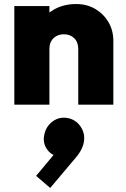

<svg xmlns="http://www.w3.org/2000/svg" viewBox="-20 -519 623 952"><path d="M368 0V-276Q368 -310 348 -329.5Q328 -349 297 -349Q276 -349 259.5 -340Q243 -331 234 -315Q225 -299 225 -276L157 -308Q157 -367 183 -409.5Q209 -452 254.5 -475.5Q300 -499 358 -499Q411 -499 452.5 -474.5Q494 -450 518 -409Q542 -368 542 -316V0ZM51 0V-489H225V0ZM229 413 159 353 261 231 313 227Q301 241 288 249.5Q275 258 262 255Q230 248 210.5 217Q191 186 200 147Q209 106 242.5 82Q276 58 319 67Q359 76 381.5 111.5Q404 147 395 189Q392 206 380.5 227.5Q369 249 341 280Z"/></svg>

Font: Outfit Thin ExtraBold
Style: Regular
Weight: 800
Version: Version 1.100;gftools[0.9.27]